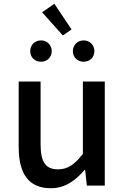

<svg xmlns="http://www.w3.org/2000/svg" viewBox="-20 -983 660 1017"><path d="M249 14C324 14 378 -25 428 -83H431L440 0H535V-551H419V-168C374 -110 338 -86 287 -86C223 -86 195 -124 195 -218V-551H79V-204C79 -64 131 14 249 14ZM197 -656C230 -656 254 -680 254 -712C254 -744 230 -769 197 -769C164 -769 140 -744 140 -712C140 -680 164 -656 197 -656ZM313 -795 359 -827 268 -963 203 -918ZM423 -656C456 -656 480 -680 480 -712C480 -744 456 -769 423 -769C390 -769 366 -744 366 -712C366 -680 390 -656 423 -656Z"/></svg>

Font: GenYoGothic2 TW M
Style: Regular
Weight: 500
Version: Version 2.100;PS 2.1;hotconv 16.6.51;makeotf.lib2.5.65220 DE